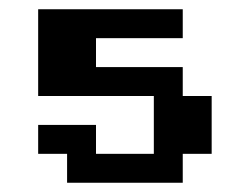

<svg xmlns="http://www.w3.org/2000/svg" viewBox="-20 -395 540 415"><path d="M62.5 -375H375V-312.5H187.5V-250H375V-187.5H437.5V-62.5H375V0H125V-62.5H62.5V-125H187.5V-62.5H312.5V-187.5H62.5Z"/></svg>

Font: Half Eighties
Style: Regular
Weight: 400
Monospace: yes
Designer: Jayvee Enaguas (HarvettFox96)
Version: 20191127.01dev02